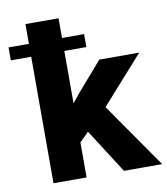

<svg xmlns="http://www.w3.org/2000/svg" viewBox="-124 -820 775 891"><g transform="rotate(-10 264.0 -375.0)"><path d="M-40 -596H56V0H212V-165L255 -208L388 0H568L355 -306L553 -528H364L362 -525C313 -466 260 -411 212 -349V-596H316V-657H212V-750H56V-657H-40Z"/></g></svg>

Font: Aerodynamic
Style: Bd
Weight: 500
Designer: Google
Version: Version 2.000980; 2014